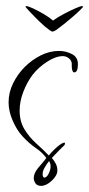

<svg xmlns="http://www.w3.org/2000/svg" viewBox="-20 -563 291 626"><path d="M247 -543Q251 -543 251 -541Q251 -540 241.5 -530.5Q232 -521 217.5 -508.5Q203 -496 188 -484Q173 -472 163 -465Q155 -460 151 -460Q148 -460 140 -466Q127 -475 109 -492.5Q91 -510 77 -525Q63 -540 63 -541Q63 -543 66 -543Q72 -543 88 -535.5Q104 -528 122 -517.5Q140 -507 153 -496Q168 -507 188 -517.5Q208 -528 225 -535.5Q242 -543 247 -543ZM114 43Q101 43 95.5 34.5Q90 26 90 18Q90 2 104 -15Q109 -21 118 -31.5Q127 -42 131 -48Q118 -66 96 -81Q74 -96 53 -119Q34 -140 21 -170.5Q8 -201 8 -229Q8 -262 23 -292Q38 -322 60 -344Q84 -368 113 -382.5Q142 -397 173 -397Q194 -397 214 -387Q234 -377 234 -354Q234 -327 222 -327Q217 -327 215 -337Q214 -342 214 -347.5Q214 -353 214 -355Q214 -365 205 -372.5Q196 -380 185 -380Q162 -380 134 -362Q106 -344 87 -320Q68 -295 56 -263.5Q44 -232 44 -203Q44 -167 60 -141Q76 -115 98.5 -95Q121 -75 139 -56Q148 -67 158.5 -77Q169 -87 178 -93Q186 -98 189 -98Q192 -98 192 -95Q192 -90 183 -83Q181 -81 171.5 -71.5Q162 -62 149 -48Q157 -39 162 -29Q167 -19 167 -7Q167 9 149 26Q131 43 114 43ZM125 16Q132 16 138.5 3.5Q145 -9 145 -21Q145 -27 143 -32Q141 -37 140 -38Q132 -28 125.5 -16.5Q119 -5 119 4Q119 16 125 16Z"/></svg>

Font: Inspiration
Style: Regular
Weight: 400
Designer: Robert E. Leuschke
Foundry: Robert E. Leuschke
Version: Version 2.010; ttfautohint (v1.8.3)